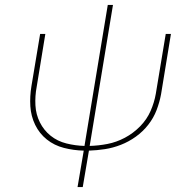

<svg xmlns="http://www.w3.org/2000/svg" viewBox="-20 -755 760 775"><path d="M293 0H314L339 -147Q371 -148 403.5 -153Q436 -158 468 -170.5Q500 -183 528.5 -203.5Q557 -224 578.5 -251.5Q600 -279 612 -310.5Q624 -342 630 -374L670 -618H649L609 -377Q603 -342 588 -307.5Q573 -273 545.5 -245Q518 -217 484 -199Q450 -181 414 -174Q378 -167 342 -166L436 -735H415L321 -166Q284 -167 248 -176Q212 -185 184.5 -207Q157 -229 141 -261Q125 -293 123 -330Q121 -367 128 -404L163 -618H142L107 -408Q100 -366 102.5 -326Q105 -286 122 -251Q139 -216 169 -192Q199 -168 238 -158Q277 -148 318 -147Z"/></svg>

Font: Iosevka Sparkle Thin Oblique
Style: Regular
Weight: 100
Italic angle: -9°
Designer: Belleve Invis
Foundry: Belleve Invis
Version: Version 4.5.0; ttfautohint (v1.8.3)